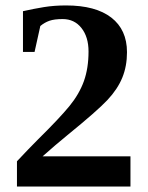

<svg xmlns="http://www.w3.org/2000/svg" viewBox="-20 -682 540 702"><path d="M457 0H42V-92.3Q84 -137.2 119.6 -172.9Q197.8 -250 233.9 -294.2Q270 -338.4 286.9 -385.7Q303.7 -433.1 303.7 -493.7Q303.7 -546.9 277.8 -579.6Q252 -612.3 209 -612.3Q178.7 -612.3 160.6 -606Q142.6 -599.6 127.4 -586.9L106.4 -492.2H64V-641.1Q103 -649.9 140.4 -656Q177.7 -662.1 221.7 -662.1Q329.6 -662.1 387 -617.7Q444.3 -573.2 444.3 -491.2Q444.3 -439.9 427.2 -398.2Q410.2 -356.4 373.3 -316.9Q336.4 -277.3 226.6 -188Q184.6 -153.8 135.7 -110.4H457Z"/></svg>

Font: Tinos
Style: Bold
Weight: 700
Designer: Steve Matteson
Foundry: Monotype Imaging Inc.
Version: Version 1.23